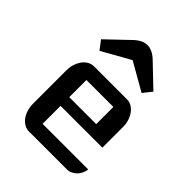

<svg xmlns="http://www.w3.org/2000/svg" viewBox="-222 -936 1066 1066"><g transform="rotate(45 311.5 -402.5)"><path d="M93.8 -387.2Q93.8 -413.1 101.1 -435.5Q108.4 -458 120.8 -474.9Q133.3 -491.7 150.4 -501.5Q167.5 -511.2 186.5 -511.2H445.8Q464.8 -511.2 481.7 -501.5Q498.5 -491.7 511.2 -474.9Q523.9 -458 531.2 -435.5Q538.6 -413.1 538.6 -387.2V-224.6H210.4V-83.5H568.8Q566.9 -66.4 559.3 -51Q551.8 -35.6 540.3 -24.4Q528.8 -13.2 514.2 -6.6Q499.5 0 483.4 0H186.5Q167.5 0 150.4 -9.8Q133.3 -19.5 120.8 -36.4Q108.4 -53.2 101.1 -75.7Q93.8 -98.1 93.8 -124ZM421.9 -293V-427.7H210.4V-293ZM314 -687Q272.9 -664.6 230.7 -640.6Q188.5 -616.7 147 -593.3Q136.2 -608.4 127.2 -619.6Q118.2 -630.9 107.9 -645L237.3 -768.6Q257.3 -787.1 276.1 -795.9Q294.9 -804.7 314 -804.7Q331.1 -804.7 350.3 -796.1Q369.6 -787.6 389.6 -768.6L519 -645Q513.2 -637.2 508.1 -631.1Q502.9 -625 498.3 -619.1Q493.7 -613.3 488.8 -607.2Q483.9 -601.1 478 -593.3Z"/></g></svg>

Font: Atomic Age
Style: Regular
Weight: 400
Version: Version 1.007; ttfautohint (v1.4.1) -l 6 -r 46 -G 0 -x 0 -H 